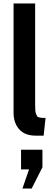

<svg xmlns="http://www.w3.org/2000/svg" viewBox="-20 -770 303 1104"><path d="M231 10H186Q122.5 10 90.2 -26.8Q58 -63.5 58 -121V-750H182V-172Q182 -151.5 182.8 -138.2Q183.5 -125 187 -115.8Q190.5 -106.5 193.2 -102Q196 -97.5 205 -95Q214 -92.5 220.2 -92.2Q226.5 -92 242 -92ZM224 192 162 314H109L147 204H101V91H224Z"/></svg>

Font: Cabin
Style: Bold
Weight: 700
Designer: Pablo Impallari
Foundry: Pablo Impallari. http://www.impallari.com Igino Marini. http://www.ikern.com
Version: Version 3.001;hotconv 1.0.109;makeotfexe 2.5.65596